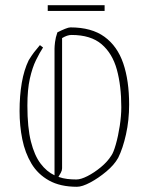

<svg xmlns="http://www.w3.org/2000/svg" viewBox="-20 -706 570 736"><path d="M145 -524Q132 -504 118 -475.5Q104 -447 94.5 -405Q85 -363 85 -301Q85 -217 98.5 -163.5Q112 -110 135.5 -79Q159 -48 189 -34V-520Q189 -528 191 -545Q193 -562 200 -582Q216 -590 229.5 -595.5Q243 -601 250 -601Q331 -601 380.5 -565Q430 -529 452.5 -463Q475 -397 475 -305Q475 -245 463 -191Q451 -137 433 -101Q418 -74 387.5 -48.5Q357 -23 326 -6.5Q295 10 275 10Q211 10 168 -14Q125 -38 100.5 -79Q76 -120 65.5 -172Q55 -224 55 -280Q55 -339 63.5 -388.5Q72 -438 90 -475Q101 -493 110.5 -505.5Q120 -518 133 -533ZM218 -61Q218 -53 213.5 -44.5Q209 -36 204 -28Q221 -22 238 -20Q255 -18 273 -18Q290 -18 315.5 -31Q341 -44 366.5 -65Q392 -86 407 -110Q415 -121 424 -152.5Q433 -184 439 -223Q445 -262 445 -295Q445 -377 428 -439Q411 -501 369.5 -536.5Q328 -572 254 -572Q238 -572 218 -560ZM163 -664V-686H381V-664Z"/></svg>

Font: Grenze Gotisch Thin
Style: Regular
Weight: 100
Designer: Renata Polastri
Foundry: Omnibus-Type
Version: Version 1.001